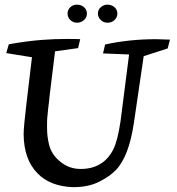

<svg xmlns="http://www.w3.org/2000/svg" viewBox="-20 -772 746 809"><path d="M346.2 -714.8Q346.2 -698.2 334 -687.5Q321.3 -676.3 304.7 -676.3Q287.6 -676.3 276.4 -687.5Q264.6 -699.2 264.6 -715.3Q264.6 -730.5 276.4 -741.7Q287.6 -752.4 304.7 -752.4Q321.8 -752.4 334 -741.7Q346.2 -731 346.2 -714.8ZM474.6 -714.8Q474.6 -699.2 462.4 -687.5Q450.7 -676.3 433.1 -676.3Q416.5 -676.3 404.8 -687.5Q392.6 -699.2 392.6 -715.3Q392.6 -731 404.8 -741.7Q417 -752.4 433.1 -752.4Q450.2 -752.4 462.4 -741.7Q474.6 -731 474.6 -714.8ZM114.7 -530.8 6.3 -548.3 17.1 -585.4Q93.3 -599.1 157.7 -604Q210.9 -607.9 261.2 -607.9Q309.1 -607.9 317.9 -606.9L309.1 -569.3L211.9 -555.7L188.5 -363.8Q188.5 -358.9 187.5 -352.1Q187 -350.1 185.8 -337.9Q184.6 -325.7 183.1 -315.9Q181.6 -305.7 180.7 -291L179.2 -276.4Q178.2 -267.1 178.2 -238.3Q178.2 -212.9 180.2 -197.8Q183.1 -177.2 187 -161.1Q197.8 -120.1 232.9 -91.8Q270 -60.1 319.8 -60.1Q415 -60.1 457 -141.6Q475.6 -178.2 487.8 -260.7L523.9 -542.5L414.1 -546.9L422.9 -584.5Q524.9 -606.9 637.7 -606.9Q651.4 -606.9 696.3 -605L686.5 -567.9L585.4 -535.2L543.9 -252.4Q522.5 -111.3 468.3 -55.7Q442.9 -28.8 397 -5.9Q352.1 16.6 289.1 16.6H285.2Q190.9 12.2 139.2 -40.5Q80.1 -99.6 79.6 -207.5Q79.6 -236.8 92.3 -342.8Z"/></svg>

Font: Neuton Cursive
Style: Regular
Weight: 500
Designer: Brian M Zick
Version: Version 1.43